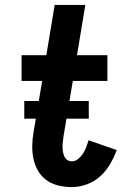

<svg xmlns="http://www.w3.org/2000/svg" viewBox="-20 -755 540 783"><path d="M273 8Q245 8 218 1.5Q191 -5 170 -20Q149 -35 135.5 -58Q122 -81 116.5 -107Q111 -133 111.5 -161Q112 -189 117 -217L152 -425H68V-530H169L203 -735H328L294 -530H418V-425H277L239 -199Q238 -189 236.5 -178.5Q235 -168 235 -157.5Q235 -147 236.5 -137Q238 -127 242 -118Q246 -109 254 -103Q262 -97 273 -97Q287 -97 299 -107Q311 -117 319 -129.5Q327 -142 332 -155.5Q337 -169 341 -183L456 -143Q445 -113 428.5 -85Q412 -57 388 -35.5Q364 -14 333.5 -3Q303 8 273 8ZM79 -271V-343H342V-271Z"/></svg>

Font: Iosevka Slab Extrabold
Style: Italic
Weight: 800
Italic angle: -9°
Monospace: yes
Designer: Belleve Invis
Foundry: Belleve Invis
Version: Version 11.1.0; ttfautohint (v1.8.3)